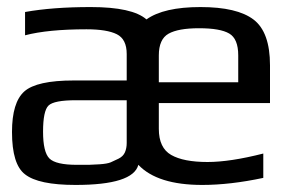

<svg xmlns="http://www.w3.org/2000/svg" viewBox="-20 -514 807 544"><path d="M745 -329V-222H430V-149Q430 -95 465 -75Q500 -55 568 -55Q632 -55 726 -79V-10Q632 10 553 10Q426 10 372 -47Q357 10 194 10Q89 10 51 -20Q14 -48 14 -140Q14 -224 49 -255Q84 -286 189 -286H339V-361Q339 -403 311 -417Q283 -431 225 -431Q116 -431 51 -414V-480Q129 -494 237 -494Q355 -494 395 -459Q444 -494 548 -494Q652 -494 698.5 -458.5Q745 -423 745 -329ZM544 -434Q485 -434 457.5 -418.5Q430 -403 430 -357V-281H655V-357Q655 -404 629.5 -419Q604 -434 544 -434ZM198 -47Q223 -47 231.5 -47Q240 -47 262 -48.5Q284 -50 293.5 -54Q303 -58 316 -64.5Q329 -71 334 -82.5Q339 -94 339 -109V-230H195Q133 -230 117.5 -215Q102 -200 102 -141Q102 -83 120 -65Q138 -47 198 -47Z"/></svg>

Font: Gamestation Display
Style: Regular
Weight: 400
Designer: Jonas Hecksher
Foundry: Jonas Hecksher, Playtypeª, e-types AS
Version: Version 1.003